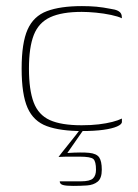

<svg xmlns="http://www.w3.org/2000/svg" viewBox="-20 -425 452 630"><path d="M249 5Q178 5 134 -11Q90 -27 70.5 -71Q51 -115 51 -200Q51 -284 70.5 -328Q90 -372 134 -388.5Q178 -405 249 -405Q275 -405 296.5 -403Q318 -401 343 -396Q358 -394 366 -390Q374 -386 377 -380.5Q380 -375 380 -365Q368 -371 344.5 -376Q321 -381 295 -383.5Q269 -386 248 -386Q183 -386 145 -368.5Q107 -351 91 -310.5Q75 -270 75 -200Q75 -130 90.5 -89Q106 -48 143.5 -31Q181 -14 248 -14Q279 -14 304 -17Q329 -20 348.5 -25Q368 -30 380 -36V-25Q380 -17 364 -10Q348 -3 319 1Q290 5 249 5ZM220 185Q197 185 186.5 182Q176 179 176 170Q181 170 200 170Q219 170 245 170Q275 170 285 160.5Q295 151 295 132Q295 105 286.5 97Q278 89 241 89H211Q205 89 197.5 89Q190 89 183.5 89.5Q177 90 172 90Q174 87 183.5 75Q193 63 205.5 47.5Q218 32 229 18Q240 4 244 -2H256L201 77Q248 74 272.5 76.5Q297 79 305.5 91.5Q314 104 314 132Q314 160 300.5 171Q287 182 265.5 183.5Q244 185 220 185Z"/></svg>

Font: Genos Thin
Style: Regular
Weight: 100
Designer: Robert E. Leuschke
Foundry: Robert E. Leuschke
Version: Version 1.010